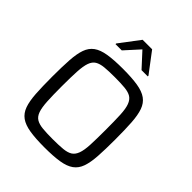

<svg xmlns="http://www.w3.org/2000/svg" viewBox="-249 -1061 1216 1216"><g transform="rotate(45 358.5 -453.0)"><path d="M358 8Q278 8 225.5 -0.5Q173 -9 142.5 -31Q112 -53 98 -92.5Q84 -132 80 -193.5Q76 -255 76 -344Q76 -433 80 -494.5Q84 -556 98 -595.5Q112 -635 142.5 -657Q173 -679 225.5 -687.5Q278 -696 358 -696Q438 -696 490.5 -687.5Q543 -679 573.5 -657Q604 -635 618 -595.5Q632 -556 636 -494.5Q640 -433 640 -344Q640 -255 636 -193.5Q632 -132 618 -92.5Q604 -53 573.5 -31Q543 -9 490.5 -0.5Q438 8 358 8ZM358 -66Q413 -66 449 -69.5Q485 -73 506 -86Q527 -99 538 -128.5Q549 -158 551.5 -210Q554 -262 554 -344Q554 -426 551.5 -478Q549 -530 538 -559.5Q527 -589 506 -602Q485 -615 449 -618.5Q413 -622 358 -622Q303 -622 267.5 -618.5Q232 -615 210.5 -602Q189 -589 178.5 -559.5Q168 -530 165 -478Q162 -426 162 -344Q162 -262 165 -210Q168 -158 178.5 -128.5Q189 -99 210.5 -86Q232 -73 267.5 -69.5Q303 -66 358 -66ZM214 -773V-779L316 -914H401L503 -779V-773H447L358 -870L270 -773Z"/></g></svg>

Font: Saira Thin
Style: Regular
Weight: 400
Version: Version 1.101